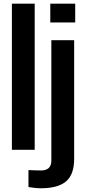

<svg xmlns="http://www.w3.org/2000/svg" viewBox="-20 -820 471 1051"><path d="M45.1 0V-800H169.9V0ZM255.3 -696.9V-800H391.7V-696.9ZM204.9 210.5Q189.1 210.5 170.6 208.6Q152.1 206.7 135.8 203.9V110.8Q148.8 111.6 169.5 112.4Q190.1 113.1 204.5 113.1Q232.1 113.1 246.6 99.8Q261.1 86.5 261.1 59.3V-600H385.9V49.6Q385.9 135.4 341.5 173Q297 210.5 204.9 210.5Z"/></svg>

Font: Big Shoulders Display SC Thin
Style: Regular
Weight: 100
Designer: Patric King
Foundry: XO Type Co
Version: Version 2.002